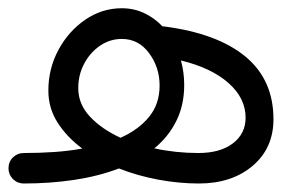

<svg xmlns="http://www.w3.org/2000/svg" viewBox="-57 -426 740 461"><path d="M-36.6 -22Q-36.6 -37.6 -25.9 -48.1Q-15.1 -58.6 0 -58.6Q37.6 -58.6 73 -61Q108.4 -63.5 140.6 -69.3Q103.5 -96.7 81.3 -131.6Q59.1 -166.5 59.1 -208.5Q59.1 -261.2 83.3 -306.2Q107.4 -351.1 147.7 -378.7Q188 -406.2 235.4 -406.2Q264.6 -406.2 289.3 -394.5Q314 -382.8 333 -362.8Q335.4 -362.8 338.4 -362.3Q465.3 -345.7 532.5 -290Q599.6 -234.4 599.6 -139.6Q599.6 -70.3 549.6 -27.8Q499.5 14.6 420.4 14.6Q373 14.6 323.2 5.4Q273.4 -3.9 228.5 -21.5Q179.7 -2.9 121.3 5.9Q63 14.6 0 14.6Q-15.1 14.6 -25.9 3.9Q-36.6 -6.8 -36.6 -22ZM130.9 -214.4Q130.9 -175.8 159.2 -145.8Q187.5 -115.7 232.4 -95.2Q275.9 -114.7 301 -145.5Q326.2 -176.3 326.2 -220.7Q326.2 -264.2 301 -298.3Q275.9 -332.5 235.4 -332.5Q207 -332.5 183.1 -316.2Q159.2 -299.8 145 -272.9Q130.9 -246.1 130.9 -214.4ZM385.3 -222.2Q385.3 -173.3 366.2 -135.3Q347.2 -97.2 313.5 -69.8Q365.2 -58.6 419.4 -58.6Q471.7 -58.6 502.2 -81.8Q532.7 -105 532.7 -143.6Q532.7 -190.4 491.5 -226.8Q450.2 -263.2 377.4 -280.8Q385.3 -252.4 385.3 -222.2Z"/></svg>

Font: Mikhak-DS2-FD Regular
Style: Regular
Weight: 400
Designer: Amin Abedi
Version: Version 3.4